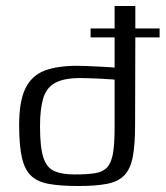

<svg xmlns="http://www.w3.org/2000/svg" viewBox="-20 -620 554 642"><path d="M282.9 -524.9H363.2V-600H432.5V-524.9H513.7V-495H432.5L431.7 -201Q431.7 -136.1 424 -96Q416.4 -55.9 396.4 -34.5Q376.5 -13.1 338.9 -5.5Q301.4 2 241.4 2Q182.9 2 144.6 -4.8Q106.2 -11.5 84.3 -32Q62.3 -52.5 53.2 -93.3Q44 -134 44 -201.7Q44 -281.2 64.8 -324Q85.6 -366.9 128.3 -383.5Q171.1 -400 237.6 -400Q248 -400 267.4 -399.3Q286.8 -398.5 307.8 -397.5Q328.8 -396.5 344.5 -395.5Q360.2 -394.5 363.2 -394V-495H282.9ZM229.8 -36.7Q270.8 -36.7 297 -40.7Q323.2 -44.7 337.5 -59.5Q351.7 -74.3 357.5 -105.6Q363.2 -137 363.2 -191.4V-353.8Q360.7 -353.8 348.2 -354.9Q335.7 -356 317.5 -356.8Q299.3 -357.5 280.9 -358.3Q262.6 -359 248.6 -359Q193.2 -359 164 -342.7Q134.9 -326.5 124.4 -290.7Q113.8 -255 113.8 -197.5Q113.8 -127.1 125.2 -92.7Q136.6 -58.4 162.4 -47.5Q188.1 -36.7 229.8 -36.7Z"/></svg>

Font: Genos Thin
Style: Regular
Weight: 100
Designer: Robert E. Leuschke
Foundry: Robert E. Leuschke
Version: Version 1.010